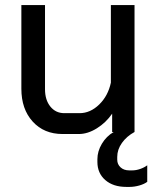

<svg xmlns="http://www.w3.org/2000/svg" viewBox="-20 -519 619 755"><path d="M559 131V196Q547 205 527.5 210.5Q508 216 489 216H477Q425 216 394 189Q363 162 363 118V107Q363 76 380.5 46.5Q398 17 427 0H421V-72Q397 -37 361 -14.5Q325 8 290 8H226Q153 8 108.5 -41Q64 -90 64 -170V-499H157V-168Q157 -126 178 -100Q199 -74 233 -74H293Q335 -74 370 -108Q405 -142 416 -194V-499H509V0Q478 17 459.5 43Q441 69 441 98V109Q441 127 454 139Q467 151 488 151H500Q515 151 531 145.5Q547 140 559 131Z"/></svg>

Font: Bai Jamjuree Medium
Style: Regular
Weight: 500
Version: Version 1.000; ttfautohint (v1.6)